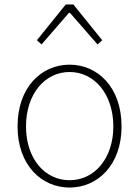

<svg xmlns="http://www.w3.org/2000/svg" viewBox="-20 -831 626 864"><path d="M293 13C419 13 527 -88 527 -262C527 -439 419 -540 293 -540C167 -540 59 -439 59 -262C59 -88 167 13 293 13ZM293 -20C181 -20 97 -118 97 -262C97 -407 181 -507 293 -507C405 -507 490 -407 490 -262C490 -118 405 -20 293 -20ZM146 -650 167 -631 290 -773H295L419 -631L440 -650L310 -811H276Z"/></svg>

Font: Noto Sans JP Thin
Style: Regular
Weight: 100
Designer: Ryoko NISHIZUKA 西塚涼子 (kana, bopomofo & ideographs); Paul D. Hunt (Latin, Greek & Cyrillic); Sandoll Communications 산돌커뮤니
Foundry: Adobe
Version: Version 2.004;hotconv 1.0.118;makeotfexe 2.5.65603